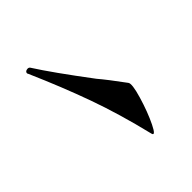

<svg xmlns="http://www.w3.org/2000/svg" viewBox="-28 -661 331 331"><g transform="rotate(45 137.5 -495.5)"><path d="M26 -439Q22 -439 21 -443.5Q20 -448 23 -450Q56 -471 117 -517Q131 -529 161 -551Q166 -555 193 -547Q220 -539 240.5 -529Q261 -519 250 -517Q188 -502 136.5 -483.5Q85 -465 28 -440Z"/></g></svg>

Font: Cormorant SC SemiBold
Style: Regular
Weight: 600
Designer: Christian Thalmann (Catharsis Fonts)
Version: Version 3.000